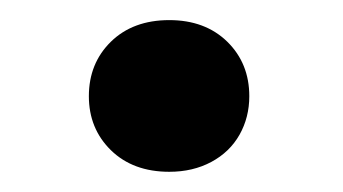

<svg xmlns="http://www.w3.org/2000/svg" viewBox="-20 -436 341 191"><path d="M148.4 -416Q184.1 -416 206.1 -394.5Q228 -373 228 -340.3Q228 -319.3 218.3 -302Q208.5 -284.7 190.2 -274.9Q171.9 -265.1 148.4 -265.1Q112.3 -265.1 90.3 -286.6Q68.4 -308.1 68.4 -340.3Q68.4 -373 90.3 -394.5Q112.3 -416 148.4 -416Z"/></svg>

Font: Mardoto
Style: Bold
Weight: 700
Designer: Christian Robertson, Vahan Hovhannisyan
Foundry: Google
Version: Version 1.000